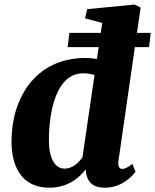

<svg xmlns="http://www.w3.org/2000/svg" viewBox="-20 -826 691 855"><path d="M31.2 -196.3C31.2 -84 77.1 9.8 199.2 9.8C281.2 9.8 334 -34.2 361.3 -71.8C365.2 -18.6 389.2 9.8 447.3 9.8C527.3 9.8 572.3 -47.4 583.5 -60.5L569.8 -96.2C545.9 -78.1 534.2 -73.7 524.9 -73.7C509.3 -73.7 504.4 -88.4 507.8 -111.8L580.6 -616.2H643.6L651.4 -679.7H589.8L606.4 -792.5L579.1 -805.7L368.2 -785.2L358.9 -744.6L435.1 -723.6L428.7 -679.7H289.1L281.2 -616.2H419.4L411.6 -563.5C394.5 -565.9 377.4 -567.9 361.8 -567.9C135.7 -567.9 31.2 -386.2 31.2 -196.3ZM268.1 -75.2C223.6 -75.2 197.8 -121.6 197.8 -201.7C197.8 -332 231.4 -499.5 350.1 -499.5C368.7 -499.5 385.7 -497.1 400.9 -491.7L347.2 -125.5C328.6 -99.1 301.3 -75.2 268.1 -75.2Z"/></svg>

Font: Merriweather
Style: Heavy Italic
Weight: 900
Italic angle: -7.5°
Designer: Eben Sorkin
Foundry: Eben Sorkin
Version: Version 1.001